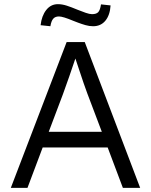

<svg xmlns="http://www.w3.org/2000/svg" viewBox="-20 -902 724 922"><path d="M300 -700H387L653 0H570L497 -194H185L112 0H32ZM469 -269 399 -454Q384 -494 359 -570L342 -621Q314 -537 282 -449L214 -269ZM258 -882Q278 -882 300 -875Q322 -868 353 -855Q373 -847 391.5 -840.5Q410 -834 422 -834Q443 -834 452 -844Q461 -854 465 -881L511 -876Q508 -829 486 -802.5Q464 -776 427 -776Q409 -776 390 -781.5Q371 -787 354 -793.5Q337 -800 332 -802Q282 -823 263 -823Q245 -823 235.5 -812Q226 -801 222 -776L175 -781Q180 -826 202 -854Q224 -882 258 -882Z"/></svg>

Font: Lexend HM
Style: Regular
Weight: 400
Designer: Bonnie Shaver-Troup, Thomas Jockin, Octavio Pardo
Foundry: Lexend
Version: Version 1.091